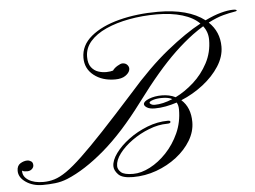

<svg xmlns="http://www.w3.org/2000/svg" viewBox="-50 -767 1107 832"><g transform="rotate(-5 503.0 -351.0)"><path d="M103.5 1Q60.5 1 30.3 -19.8Q0 -40.5 0 -69.3Q0 -91.8 15.1 -101.1Q30.3 -110.4 45.4 -110.4Q53.7 -110.4 61.8 -105.2Q69.8 -100.1 69.8 -87.9Q69.8 -78.6 61.8 -71.3Q53.7 -64 42.5 -64Q36.1 -64 30 -64.7Q23.9 -65.4 19 -68.8V-65.9Q19 -42 43 -26.9Q66.9 -11.7 107.4 -11.7Q131.8 -11.7 155.5 -18.8Q179.2 -25.9 208.5 -46.1Q237.8 -66.4 278.8 -105.2Q319.8 -144 378.4 -206.3Q437 -268.6 519.5 -360.4Q612.8 -467.3 695.8 -534.2Q778.8 -601.1 844.7 -636.2Q817.9 -663.6 769.8 -678Q721.7 -692.4 659.2 -692.4Q596.2 -692.4 539.3 -681.9Q482.4 -671.4 438 -651.4Q393.6 -631.3 368.2 -602.1Q342.8 -572.8 342.8 -535.2Q342.8 -505.9 355.2 -489.7Q367.7 -473.6 385.7 -467.8Q403.8 -461.9 421.6 -462.4Q439.5 -462.9 449.7 -466.3Q456.5 -476.6 470.7 -485.1Q484.9 -493.7 492.7 -493.7Q507.3 -493.7 515.1 -483.6Q522.9 -473.6 519.5 -461.9Q516.1 -449.2 500 -438.2Q483.9 -427.2 455.6 -427.2Q399.9 -427.2 363.3 -456.1Q326.7 -484.9 326.7 -532.2Q326.7 -586.4 372.8 -624.8Q418.9 -663.1 495.8 -683.1Q572.8 -703.1 665 -703.1Q796.9 -703.1 868.2 -648.4Q906.7 -667 937.5 -675.3Q968.3 -683.6 990.2 -683.6Q1006.3 -683.6 1006.3 -678.7Q1006.3 -675.8 991 -673.6Q975.6 -671.4 947.3 -664.1Q918.9 -656.7 880.9 -637.2Q926.8 -593.8 926.8 -528.8Q926.8 -485.4 899.9 -443.6Q873 -401.9 828.9 -367.7Q784.7 -333.5 733.4 -312.5Q772.5 -277.8 772.5 -214.4Q772.5 -172.9 749.3 -134.3Q726.1 -95.7 686.8 -65.2Q647.5 -34.7 598.1 -16.8Q548.8 1 496.1 1Q449.2 1 432.1 -17.1Q415 -35.2 415 -53.2Q415 -78.6 437 -108.9Q459 -139.2 495.6 -166.5Q532.2 -193.8 577.1 -211.4Q622.1 -229 668 -229Q678.2 -229 678.2 -223.1Q678.2 -216.3 663.1 -216.3Q625 -216.3 584.2 -200.4Q543.5 -184.6 508.8 -159.7Q474.1 -134.8 452.6 -106.4Q431.2 -78.1 431.2 -52.7Q431.2 -38.1 444.8 -25.4Q458.5 -12.7 498 -12.7Q532.7 -12.7 571.3 -32.7Q609.9 -52.7 643.6 -88.4Q677.2 -124 698.5 -171.1Q719.7 -218.3 719.7 -272.9Q719.7 -292.5 712.4 -304.2Q688.5 -296.4 664.1 -291.7Q639.6 -287.1 616.2 -287.1Q593.8 -287.1 582 -294.4Q570.3 -301.8 570.3 -309.6Q570.3 -321.3 594.7 -331.1Q619.1 -340.8 650.4 -340.8Q683.6 -340.8 710 -327.6Q751 -347.7 789.1 -381.8Q827.1 -416 851.6 -462.2Q876 -508.3 876 -563Q876 -597.2 855.5 -623.5Q844.7 -617.2 833.3 -609.4Q821.8 -601.6 809.6 -592.8Q769 -562.5 729.5 -524.9Q689.9 -487.3 647 -437Q604 -386.7 553.2 -318.4Q461.4 -195.3 375.2 -121.6Q289.1 -47.9 210.9 -15.6Q184.1 -4.9 157.5 -2Q130.9 1 103.5 1ZM616.7 -302.7Q651.9 -302.7 694.8 -320.8Q679.2 -329.6 650.9 -329.6Q627.9 -329.6 611.6 -324.5Q595.2 -319.3 595.2 -313.5Q595.2 -310.1 601.3 -306.4Q607.4 -302.7 616.7 -302.7Z"/></g></svg>

Font: Pinyon Script
Style: Regular
Weight: 400
Designer: Nicole Fally, Eben Sorkin
Foundry: Sorkin Type Co.
Version: Version 1.008; ttfautohint (v1.8.4.7-5d5b)